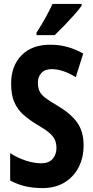

<svg xmlns="http://www.w3.org/2000/svg" viewBox="-20 -953 478 983"><path d="M408 -209Q408 -145 382 -95.5Q356 -46 309 -18Q262 10 198 10Q153 10 113 1.5Q73 -7 32 -29V-169Q71 -144 113 -130.5Q155 -117 191 -117Q230 -117 249.5 -139.5Q269 -162 269 -195Q269 -218 261.5 -236Q254 -254 233.5 -272Q213 -290 173 -313Q131 -338 100.5 -365Q70 -392 53.5 -429.5Q37 -467 37 -523Q36 -614 90 -669.5Q144 -725 240 -724Q284 -724 325.5 -712.5Q367 -701 406 -679L368 -558Q301 -599 245 -599Q210 -599 192 -579.5Q174 -560 174 -530Q174 -505 182 -487Q190 -469 211.5 -452.5Q233 -436 274 -412Q341 -373 374.5 -326.5Q408 -280 408 -209ZM398 -924Q385 -905 361 -878Q337 -851 310 -823Q283 -795 260 -773H167V-786Q193 -826 213 -862.5Q233 -899 249 -933H398Z"/></svg>

Font: Noto Sans Arabic ExtCond
Style: Bold
Weight: 700
Width: 2
Designer: Monotype Design Team, Nadine Chahine, Nizar Qandah and Khaled Hosny
Foundry: Monotype Imaging Inc.
Version: Version 2.012; ttfautohint (v1.8.4.7-5d5b)